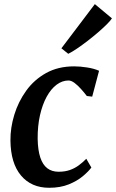

<svg xmlns="http://www.w3.org/2000/svg" viewBox="-20 -880 550 910"><path d="M213 10Q128.5 10 79.5 -48.2Q30.5 -106.5 29.5 -214.5Q29 -274.5 47.8 -336Q66.5 -397.5 104 -449.8Q141.5 -502 198.5 -533.8Q255.5 -565.5 331.5 -565.5Q360 -565.5 393.2 -560.2Q426.5 -555 449.5 -544.5L417 -422L391.5 -425Q379.5 -441 364.2 -458Q349 -475 333.5 -486.8Q318 -498.5 304.5 -498.5Q275 -498.5 248.2 -478.5Q221.5 -458.5 201.2 -421.5Q181 -384.5 169.5 -333.8Q158 -283 158.5 -222Q159.5 -168 171 -133.5Q182.5 -99 204.2 -82.5Q226 -66 257.5 -66Q288 -66 311.2 -74.2Q334.5 -82.5 353.5 -96.5Q372.5 -110.5 389 -127.5L413 -86Q400 -68 373 -45.2Q346 -22.5 306 -6.2Q266 10 213 10ZM271 -651 429.5 -860.5 510.5 -793Q504.5 -783 487 -765.5Q469.5 -748 445.5 -727.2Q421.5 -706.5 395.2 -686.2Q369 -666 345 -649.8Q321 -633.5 303.5 -625Z"/></svg>

Font: Merriweather 24pt SemiBold
Style: Italic
Weight: 600
Italic angle: -7.8°
Version: Version 2.101